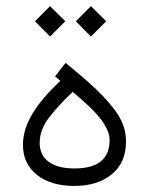

<svg xmlns="http://www.w3.org/2000/svg" viewBox="-20 -615 491 633"><path d="M178.7 -348.6C98.1 -272 55.7 -206.1 55.7 -137.7C55.7 -96.2 70.8 -63 101.6 -38.6C132.3 -14.2 173.3 -2 225.6 -2C275.9 -2 316.9 -14.6 348.6 -40.5C379.9 -65.9 395.5 -102.1 395.5 -149.4C395.5 -179.7 386.7 -209 368.7 -237.3C332.5 -293.5 268.6 -348.6 196.3 -407.7L161.6 -363.3ZM341.3 -153.3C341.3 -88.4 299.8 -59.6 225.1 -59.6C152.3 -59.6 110.8 -89.8 110.8 -144C110.8 -173.8 122.1 -202.6 144 -230.5C166 -258.3 190.9 -285.2 219.7 -312C238.8 -296.4 257.3 -279.8 275.9 -262.2C313 -226.6 341.3 -188.5 341.3 -153.3ZM230 -544.9 279.8 -494.6 330.1 -544.9 279.8 -594.7ZM95.2 -544.9 145 -494.6 195.3 -544.9 145 -594.7Z"/></svg>

Font: Vazirmatn ExtraLight
Style: Regular
Weight: 200
Designer: Saber Rastikerdar
Foundry: Saber Rastikerdar
Version: Version 33.003